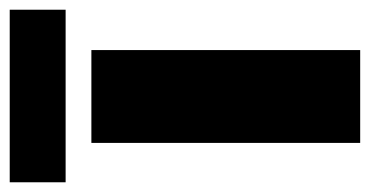

<svg xmlns="http://www.w3.org/2000/svg" viewBox="-217 -558 761 395"><g transform="rotate(-90 163.5 -360.5)"><path d="M341 -721H-14V-606H341ZM258 0V-553H67V0Z"/></g></svg>

Font: Noto Sans Lao UI Blk
Style: Regular
Weight: 900
Designer: Monotype Design Team
Foundry: Monotype Imaging Inc.
Version: Version 2.000